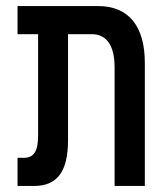

<svg xmlns="http://www.w3.org/2000/svg" viewBox="-20 -615 553 635"><path d="M38 0H93C171 0 205 -50 205 -152V-502H283C331 -502 359 -467 359 -392V0H459V-407C459 -528 406 -595 304 -595H38V-502H106V-169C106 -118 95 -93 58 -93H38Z"/></svg>

Font: Noto Sans Hebrew ExtraCondensed Medium
Style: Regular
Weight: 500
Width: 2
Designer: Monotype Design Team
Foundry: Monotype Imaging Inc.
Version: Version 2.004